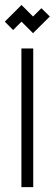

<svg xmlns="http://www.w3.org/2000/svg" viewBox="-59 -771 225 791"><path d="M-5 -647.2 -39.2 -681.8 29.6 -750.5 77.1 -703 111.6 -737.2 146.2 -703 77.1 -634.3 29.6 -681.8ZM77.9 0H29.2V-571.4H77.9Z"/></svg>

Font: Marapfhont
Style: Book
Weight: 400
Version: Version 0.15